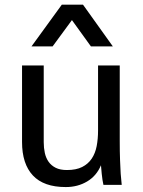

<svg xmlns="http://www.w3.org/2000/svg" viewBox="-20 -774 600 804"><path d="M413.1 0Q411.1 -8.3 409.2 -20.5Q407.7 -30.8 406 -46.1Q404.3 -61.5 402.8 -82Q384.3 -37.6 345 -14.2Q305.7 9.3 255.4 9.3Q163.1 9.3 117.7 -39.3Q72.3 -87.9 72.3 -179.2V-500H163.1V-178.7Q163.1 -154.8 167.7 -133.5Q172.4 -112.3 183.6 -96.4Q194.8 -80.6 213.4 -71.3Q231.9 -62 260.3 -62Q298.8 -62 324 -74.7Q349.1 -87.4 364 -109.6Q378.9 -131.8 384.8 -162.1Q390.6 -192.4 390.6 -227.5V-500H481.4V-183.6Q481.4 -137.7 482.7 -103.8Q483.9 -69.8 485.4 -46.4Q487.3 -19.5 489.7 0ZM360.8 -579.6 281.2 -689.9 200.2 -579.6H111.8L238.8 -754.4H327.6L452.6 -579.6Z"/></svg>

Font: Shanti
Style: Regular
Weight: 400
Designer: vernon adams
Foundry: vernon adams
Version: Version 1.000